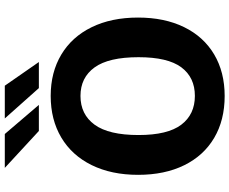

<svg xmlns="http://www.w3.org/2000/svg" viewBox="-100 -870 979 820"><g transform="rotate(-90 390.0 -459.5)"><path d="M53.8 -359.5Q53.8 -473.6 95.4 -558.1Q137 -642.5 213.2 -687.8Q289.4 -733 390.8 -733Q491.5 -733 567.2 -687.8Q642.9 -642.6 684.2 -558.3Q725.5 -474 725.5 -360Q725.5 -247 684.7 -163.4Q643.9 -79.9 568.2 -34.9Q492.5 10 390.5 10Q287.6 10 211.7 -34.7Q135.8 -79.4 94.8 -162.8Q53.8 -246.2 53.8 -359.5ZM556.2 -357.8Q556.2 -485.4 512.6 -545.6Q469 -605.8 390.8 -605.8Q311.9 -605.8 267.8 -545.3Q223.8 -484.9 223.8 -357.8Q223.8 -233.5 267.8 -175.4Q311.9 -117.2 391 -117.2Q469.9 -117.2 513.1 -175.2Q556.2 -233.2 556.2 -357.8ZM535.6 -783.5H424.2L294.6 -929H434.5ZM352.5 -783.5H241.1L83.5 -929H228.2Z"/></g></svg>

Font: Public Sans VF
Style: Regular
Weight: 400
Designer: Pablo Impallari, Rodrigo Fuenzalida (Modified by Dan O. Williams and USWDS)
Version: Version 1.003